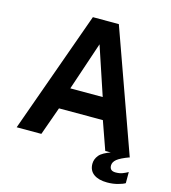

<svg xmlns="http://www.w3.org/2000/svg" viewBox="-128 -826 982 1101"><g transform="rotate(15 363.0 -275.5)"><path d="M27.5 0 286.2 -723H440.3L698.8 0H553.4L494.3 -167.5H233.8L174 0ZM266.8 -295.1H459.2L363.3 -582.5ZM501 89.4Q501 62 520 38.6Q538.9 15.2 597.3 -4.1L699.1 -1.3Q646.4 18.1 626.5 34.6Q606.6 51.2 606.6 71.4Q606.6 87.3 615.3 95.4Q624 103.5 642.6 103.5Q665.6 103.5 683.1 96.7Q700.6 89.9 715 81.6V147.7Q701.2 156.1 672.5 163.8Q643.7 171.6 609.9 171.6Q559 171.6 530 150.6Q501 129.6 501 89.4Z"/></g></svg>

Font: Public Sans Thin
Style: Regular
Weight: 100
Designer: The Public Sans project authors (U.S. Web Design System). Libre Franklin designed by Pablo Impallari and Rodrigo Fuenzal
Version: Version 1.008